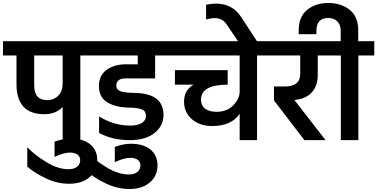

<svg xmlns="http://www.w3.org/2000/svg" viewBox="-47 -935 2517 1281"><path d="M371 -378V-565H181V-371Q181 -316 202.5 -291.5Q224 -267 267 -267Q312 -267 341.5 -296.5Q371 -326 371 -378ZM595 -660V-565H489V0H371V-221Q325 -173 248 -173Q63 -173 63 -375V-565H-27V-660Z M135 177V47Q186 101 263.5 147.5Q341 194 410 194Q447 194 467.5 177.5Q488 161 488 134Q488 110 470 96.5Q452 83 420 83Q378 83 317 112V10Q377 -11 422 -11Q508 -11 555 28Q602 67 602 134Q602 202 551.5 246.5Q501 291 414 291Q336 291 260.5 255.5Q185 220 135 177Z M988 -565V-414V-412H792Q729 -412 729 -364Q729 -336 757.5 -326Q786 -316 852 -315Q1044 -312 1044 -167Q1043 -94 983 -47Q923 0 820 0Q702 0 614 -48V-158Q714 -97 820 -97Q871 -97 899 -114.5Q927 -132 927 -162Q927 -193 901 -204.5Q875 -216 812 -217Q724 -219 668.5 -252.5Q613 -286 613 -361Q613 -433 665 -469.5Q717 -506 792 -506H872V-565H541V-660H1124V-565Z M537 212V82Q588 136 665.5 182.5Q743 229 812 229Q849 229 869.5 212.5Q890 196 890 169Q890 145 872 131.5Q854 118 822 118Q780 118 719 147V45Q779 24 824 24Q910 24 957 63Q1004 102 1004 169Q1004 237 953.5 281.5Q903 326 816 326Q738 326 662.5 290.5Q587 255 537 212Z M1774 -660V-565H1668V0H1552V-176Q1498 -95 1370 -94Q1285 -94 1233 -140Q1181 -186 1181 -256Q1181 -335 1245 -370H1120V-467H1472V-370Q1294 -370 1294 -270Q1294 -231 1321.5 -210Q1349 -189 1397 -189Q1468 -189 1510 -233Q1552 -277 1552 -325V-565H1070V-660Z M1328 -805V-904Q1370 -911 1396 -911Q1505 -910 1563 -820L1672 -653H1546L1468 -768Q1439 -814 1387 -814Q1359 -814 1328 -805Z M1781 -265V-358H1853Q1956 -358 1956 -441V-565H1720V-660H2175V-565H2073V-434Q2073 -365 2035.5 -321.5Q1998 -278 1931 -270Q1925 -268 1917 -268L2125 0H1984Z M2343 -660H2450V-565H2344V0H2227V-565H2121V-660H2226V-729Q2226 -770 2203.5 -792.5Q2181 -815 2143 -815Q2064 -815 2064 -729V-707H1946V-733Q1946 -823 2002 -869Q2058 -915 2143 -915Q2229 -915 2286 -869.5Q2343 -824 2343 -734Z"/></svg>

Font: Hind SemiBold
Style: Regular
Weight: 600
Designer: Manushi Parikh, Satya Rajpurohit
Foundry: Indian Type Foundry
Version: Version 2.001;PS 1.0;hotconv 1.0.79;makeotf.lib2.5.61930; tt